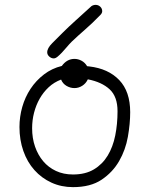

<svg xmlns="http://www.w3.org/2000/svg" viewBox="-20 -773 615 789"><path d="M338 -501 347 -500Q425 -491 470 -444Q515 -397 515 -312Q515 -265 505.5 -211Q496 -157 469.5 -111Q443 -65 397.5 -34.5Q352 -4 280 -4Q232 -4 191.5 -22.5Q151 -41 121.5 -74Q92 -107 76 -152.5Q60 -198 60 -251Q60 -293 71.5 -333.5Q83 -374 105.5 -408Q128 -442 160.5 -467Q193 -492 234 -502Q255 -531 286 -531Q301 -531 315 -523.5Q329 -516 338 -501ZM231 -446Q202 -435 180 -414.5Q158 -394 143 -367.5Q128 -341 120 -310Q112 -279 112 -246Q112 -205 124 -170.5Q136 -136 157.5 -110.5Q179 -85 210 -70.5Q241 -56 280 -56Q331 -56 366 -77Q401 -98 422.5 -133.5Q444 -169 453.5 -216Q463 -263 463 -316Q463 -376 430.5 -406Q398 -436 341 -447Q333 -430 318 -420.5Q303 -411 286 -411Q269 -411 253.5 -420Q238 -429 231 -446ZM356 -748Q364 -753 373 -753Q384 -753 392 -745.5Q400 -738 400 -727Q400 -719 392 -711Q359 -677 329 -651Q299 -625 275 -602Q264 -591 254 -579Q244 -567 234.5 -557Q225 -547 216.5 -540Q208 -533 201 -533Q191 -533 182.5 -540.5Q174 -548 174 -558Q174 -575 194.5 -595.5Q215 -616 237 -638Q261 -662 291 -689Q321 -716 356 -748Z"/></svg>

Font: Nelagoney
Style: Regular
Weight: 400
Designer: Kanati
Foundry: Kanati and Michael Everson
Version: Version 2.000